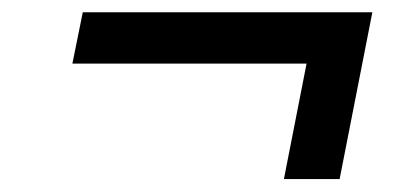

<svg xmlns="http://www.w3.org/2000/svg" viewBox="-20 -436 660 305"><path d="M95 -335H467L431 -151.5H519.5L571.5 -416.5H111.5Z"/></svg>

Font: Monaspace Krypton
Style: Italic
Weight: 400
Italic angle: -11°
Designer: Riley Cran & the Lettermatic Team
Foundry: Lettermatic
Version: Version 1.101 (Monaspace Krypton)